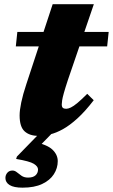

<svg xmlns="http://www.w3.org/2000/svg" viewBox="-20 -612 522 886"><path d="M53 -398 60 -464.5H481.5L474.5 -398ZM293 -242Q280.5 -204 274.5 -182.2Q268.5 -160.5 266.8 -149Q265 -137.5 265 -130.5Q265 -118.5 270.2 -114.2Q275.5 -110 285.5 -110Q294.5 -110 307 -116Q319.5 -122 337.5 -137Q355.5 -152 382.5 -179L412.5 -149.5Q373 -98 337.5 -65.8Q302 -33.5 270.5 -16Q239 1.5 210.8 8.2Q182.5 15 157.5 15Q116.5 15 93.5 -6Q70.5 -27 70.5 -79.5Q70.5 -103 78 -139.2Q85.5 -175.5 101.5 -223.5L223 -592.5H413ZM84 254Q44 254 24.5 242Q5 230 5 209.5Q5 195.5 13.8 185.2Q22.5 175 37.5 175Q48.5 175 58 183Q67.5 191 79.5 199.2Q91.5 207.5 109.5 207.5Q132.5 207.5 144 197Q155.5 186.5 155.5 170Q155.5 156 136.2 144Q117 132 54.5 121.5L58 110.5L189.5 -24.5H247L119 106.5L134 42Q197.5 55 222 78.5Q246.5 102 246.5 131.5Q246.5 164 228.5 192Q210.5 220 174.5 237Q138.5 254 84 254Z"/></svg>

Font: Newsreader ExtraBold
Style: Italic
Weight: 800
Italic angle: -17°
Designer: Hugues Gentile
Foundry: Production Type
Version: Version 1.003